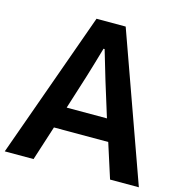

<svg xmlns="http://www.w3.org/2000/svg" viewBox="-118 -890 947 994"><g transform="rotate(15 355.5 -393.0)"><path d="M247.1 -301.8H462.9L405.3 -487.3Q385.7 -551.8 358.4 -645.5H352.5Q344.7 -617.2 328.6 -563.5Q312.5 -509.8 305.7 -487.3ZM-3.9 0 277.3 -786.1H433.6L714.8 0H560.5L501 -185.5H210L150.4 0Z"/></g></svg>

Font: Gothic A1 ExtraBold
Style: Regular
Weight: 800
Designer: HanYang I&C Co.,Ltd.
Foundry: HanYang I&C Co.,Ltd.
Version: Version 2.50